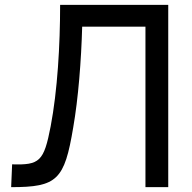

<svg xmlns="http://www.w3.org/2000/svg" viewBox="-20 -772 792 792"><path d="M580 0H674V-752H228C228 -585 217 -398 189 -251C161 -105 143 -91 30 -94L26 0C216 0 246 -30 282 -246C303 -367 315 -520 319 -662H580Z"/></svg>

Font: Hibana 45 SubMedium
Style: Regular
Weight: 500
Width: 6
Designer: pygmalion
Foundry: ybstudio
Version: Version 2021.007;FEAKit 1.0